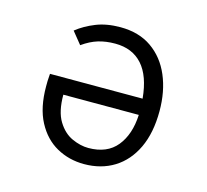

<svg xmlns="http://www.w3.org/2000/svg" viewBox="-83 -618 782 725"><g transform="rotate(15 308.0 -255.5)"><path d="M303 12Q244 12 195.5 -15Q147 -42 118 -96.8Q89 -151.5 89 -235Q89 -243.5 89.2 -255.5Q89.5 -267.5 91 -284H453Q445 -371 406 -414.5Q367 -458 300 -458Q263.5 -458 233.8 -449Q204 -440 173 -418L135 -465Q166.5 -490 207.8 -506.5Q249 -523 303 -523Q375.5 -523 425.5 -488Q475.5 -453 501.2 -392.5Q527 -332 527 -255Q527 -170 498.8 -110.2Q470.5 -50.5 420 -19.2Q369.5 12 303 12ZM303 -51Q376 -51 413.8 -97.5Q451.5 -144 455 -221H160Q160 -155 182.8 -118Q205.5 -81 238.8 -66Q272 -51 303 -51Z"/></g></svg>

Font: Overpass Mono Light Light
Style: Regular
Weight: 300
Monospace: yes
Version: Version 4.000